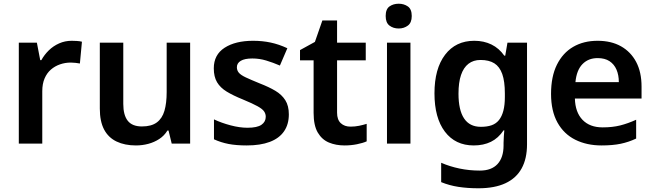

<svg xmlns="http://www.w3.org/2000/svg" viewBox="-20 -771 3511 1031"><path d="M365 -552Q377 -552 393 -551Q409 -550 420 -547L409 -430Q400 -432 385.5 -433.5Q371 -435 360 -435Q330 -435 302.5 -425.5Q275 -416 253.5 -397.5Q232 -379 219.5 -350Q207 -321 207 -281V0H81V-542H178L196 -448H202Q218 -477 242 -500.5Q266 -524 297.5 -538Q329 -552 365 -552Z M1001 -542V0H902L885 -70H879Q862 -42 835 -24.5Q808 -7 776 1.5Q744 10 710 10Q650 10 606 -11Q562 -32 539 -75.5Q516 -119 516 -188V-542H642V-213Q642 -153 666 -122.5Q690 -92 742 -92Q793 -92 822 -113.5Q851 -135 863 -176Q875 -217 875 -277V-542Z M1531 -157Q1531 -103 1505 -65.5Q1479 -28 1428.5 -9Q1378 10 1305 10Q1248 10 1207 2Q1166 -6 1129 -23V-130Q1169 -111 1218 -98Q1267 -85 1309 -85Q1361 -85 1384 -101Q1407 -117 1407 -144Q1407 -160 1398 -173Q1389 -186 1363 -200.5Q1337 -215 1284 -237Q1232 -258 1197.5 -279Q1163 -300 1145.5 -329.5Q1128 -359 1128 -404Q1128 -477 1186 -514.5Q1244 -552 1339 -552Q1389 -552 1433.5 -542.5Q1478 -533 1523 -512L1483 -419Q1446 -435 1409.5 -446Q1373 -457 1335 -457Q1294 -457 1273 -444.5Q1252 -432 1252 -410Q1252 -393 1262.5 -380.5Q1273 -368 1299.5 -355.5Q1326 -343 1375 -323Q1424 -304 1458.5 -283.5Q1493 -263 1512 -233Q1531 -203 1531 -157Z M1862 -91Q1886 -91 1908 -95.5Q1930 -100 1949 -106V-12Q1929 -3 1897 3.5Q1865 10 1830 10Q1784 10 1746.5 -5.5Q1709 -21 1686.5 -59Q1664 -97 1664 -165V-447H1591V-502L1671 -546L1711 -661H1790V-542H1944V-447H1790V-166Q1790 -128 1810 -109.5Q1830 -91 1862 -91Z M2184 -542V0H2058V-542ZM2121 -751Q2149 -751 2170 -736.5Q2191 -722 2191 -685Q2191 -649 2170 -633.5Q2149 -618 2121 -618Q2092 -618 2071.5 -633.5Q2051 -649 2051 -685Q2051 -722 2071.5 -736.5Q2092 -751 2121 -751Z M2527 -552Q2578 -552 2619 -532Q2660 -512 2688 -472H2693L2705 -542H2810V4Q2810 81 2781 133.5Q2752 186 2694 213Q2636 240 2549 240Q2491 240 2442 232.5Q2393 225 2349 207V103Q2395 123 2447.5 134Q2500 145 2557 145Q2619 145 2651.5 110Q2684 75 2684 10V-4Q2684 -19 2685.5 -39Q2687 -59 2688 -71H2684Q2656 -29 2616 -9.5Q2576 10 2524 10Q2425 10 2369 -64Q2313 -138 2313 -270Q2313 -402 2370 -477Q2427 -552 2527 -552ZM2560 -449Q2522 -449 2495.5 -428.5Q2469 -408 2455.5 -368Q2442 -328 2442 -268Q2442 -180 2472 -135Q2502 -90 2562 -90Q2596 -90 2620 -98.5Q2644 -107 2659.5 -126.5Q2675 -146 2683 -176.5Q2691 -207 2691 -250V-269Q2691 -334 2677 -373.5Q2663 -413 2634.5 -431Q2606 -449 2560 -449Z M3189 -552Q3262 -552 3314.5 -522.5Q3367 -493 3396 -438.5Q3425 -384 3425 -306V-242H3067Q3069 -168 3108 -127.5Q3147 -87 3216 -87Q3269 -87 3310.5 -97.5Q3352 -108 3396 -128V-27Q3356 -8 3313 1Q3270 10 3210 10Q3131 10 3069.5 -20.5Q3008 -51 2973.5 -113Q2939 -175 2939 -267Q2939 -360 2970.5 -423.5Q3002 -487 3058 -519.5Q3114 -552 3189 -552ZM3189 -459Q3139 -459 3107.5 -426.5Q3076 -394 3070 -330H3303Q3303 -368 3290.5 -397Q3278 -426 3253 -442.5Q3228 -459 3189 -459Z"/></svg>

Font: Noto Sans Hebrew SemiBold
Style: Regular
Weight: 600
Designer: Monotype Design Team
Foundry: Monotype Imaging Inc.
Version: Version 2.003